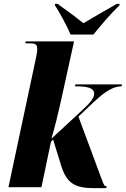

<svg xmlns="http://www.w3.org/2000/svg" viewBox="-20 -976 656 1001"><path d="M348 -796H467C506 -844 549 -895 603 -949L604 -956H589C516 -915 455 -878 415 -855C384 -880 342 -912 280 -956H267L266 -949C287 -917 329 -842 348 -796ZM471 5H534L536 -5C524 -5 521 -12 510 -42L389 -368L472 -447C534 -505 576 -526 614 -526L616 -536H373L371 -526C430 -526 471 -520 471 -487C471 -461 441 -432 407 -400L248 -253C268 -320 284 -389 296 -442L366 -760H114L112 -750H134C166 -750 174 -745 174 -718C174 -707 171 -690 168 -676L24 0H196L246 -238L257 -248L299 -112C328 -20 371 5 471 5Z"/></svg>

Font: Noto Serif Display Condensed Black
Style: Italic
Weight: 900
Width: 3
Italic angle: -12°
Designer: Monotype Design Team
Foundry: Monotype Imaging Inc.
Version: Version 2.009